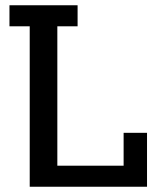

<svg xmlns="http://www.w3.org/2000/svg" viewBox="-20 -710 617 730"><path d="M93 -610H16V-690H275V-610H198V-80H450V-205H539V0H93Z"/></svg>

Font: Mozilla Headline BETA
Style: Regular
Weight: 400
Designer: Studio DRAMA
Foundry: Studio DRAMA
Version: Version 0.100